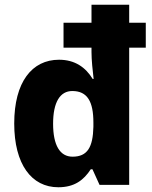

<svg xmlns="http://www.w3.org/2000/svg" viewBox="-20 -873 643 810"><path d="M226 -83C294 -83 333 -113 363 -159H370L400 -93H525V-672H595V-777H525V-853H366V-777H248V-672H366V-654C366 -619 371 -574 375 -540H371C341 -589 296 -621 229 -621C115 -621 40 -527 40 -352C40 -180 113 -83 226 -83ZM286 -212C233 -212 204 -260 204 -351C204 -443 234 -489 285 -489C349 -489 374 -444 374 -356V-338C372 -252 349 -212 286 -212Z"/></svg>

Font: Noto Sans Kannada UI SemiCondensed ExtraBold
Style: Regular
Weight: 800
Width: 4
Designer: Jelle Bosma - Monotype Design Team
Foundry: Monotype Imaging Inc.
Version: Version 2.005